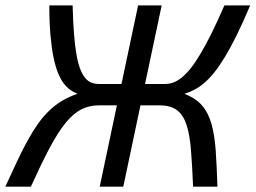

<svg xmlns="http://www.w3.org/2000/svg" viewBox="-35 -696 953 716"><path d="M505.9 -382.8H580.1Q595.2 -382.8 610.4 -387.9Q625.5 -393.1 641.6 -405.8Q657.7 -418.5 675 -439.9Q692.4 -461.4 711.9 -494.1Q731.4 -526.9 753.7 -571.5Q775.9 -616.2 801.8 -675.8H897.9Q871.6 -613.3 848.4 -566.2Q825.2 -519 804.2 -484.4Q783.2 -449.7 764.2 -426Q745.1 -402.3 726.8 -386.7Q708.5 -371.1 690.2 -361.6Q671.9 -352.1 652.8 -346.2Q694.3 -330.1 717.8 -303.5Q741.2 -276.9 753.2 -235.4Q765.1 -193.8 769.3 -136Q773.4 -78.1 775.9 0H685.1Q681.6 -81.1 677 -138.4Q672.4 -195.8 659.9 -232.4Q647.5 -269 623.8 -286.1Q600.1 -303.2 559.1 -303.2H488.8L424.8 0H336.9L400.9 -303.2H335Q297.9 -303.2 268.1 -288.1Q238.3 -272.9 209.5 -237.5Q180.7 -202.1 149.9 -144Q119.1 -85.9 80.1 0H-15.1Q8.8 -52.2 29.1 -95.2Q49.3 -138.2 68.6 -173.1Q87.9 -208 107.4 -235.4Q127 -262.7 148.9 -283.7Q170.9 -304.7 196.5 -320.1Q222.2 -335.4 253.9 -346.2Q240.2 -351.6 227.1 -360.8Q213.9 -370.1 202.1 -385.7Q190.4 -401.4 180.9 -425Q171.4 -448.7 164.3 -483.6Q157.2 -518.6 153.1 -565.7Q148.9 -612.8 148.9 -675.8H235.8Q237.3 -614.7 241 -569.1Q244.6 -523.4 250.5 -491Q256.3 -458.5 264.6 -437.5Q272.9 -416.5 283.4 -404.3Q293.9 -392.1 306.9 -387.5Q319.8 -382.8 335 -382.8H418L480 -675.8H567.9Z"/></svg>

Font: Lorenzo Sans
Style: Italic
Weight: 400
Italic angle: -12°
Foundry: Intel Corporation
Version: Version 1.00; ttfautohint (v1.5)